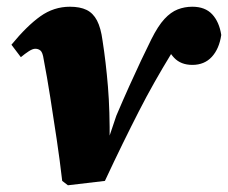

<svg xmlns="http://www.w3.org/2000/svg" viewBox="-20 -538 678 571"><path d="M182 13 165 0Q158 -61 148.5 -124.5Q139 -188 129.5 -248.5Q120 -309 110 -361Q107 -382 100.5 -387.5Q94 -393 85 -393Q77 -393 65.5 -385.5Q54 -378 42 -368L14 -405Q60 -461 100 -489.5Q140 -518 188 -518Q218 -518 237.5 -508.5Q257 -499 268.5 -477Q280 -455 285 -417Q295 -353 301 -280.5Q307 -208 306 -114H299L326 -194Q346 -241 364.5 -282Q383 -323 399.5 -358Q416 -393 430 -421Q450 -461 469 -481.5Q488 -502 508.5 -510Q529 -518 552 -518Q590 -518 611 -495.5Q632 -473 638 -434Q632 -393 610 -369Q588 -345 552 -345Q518 -345 498 -366Q478 -387 468 -421L459 -453L534 -449Q525 -437 515 -422Q505 -407 488 -376Q463 -335 439.5 -293.5Q416 -252 393 -207Q370 -162 345 -111Q320 -60 292 0Z"/></svg>

Font: Source Serif 4 Black
Style: Italic
Weight: 900
Italic angle: -12°
Designer: Frank Grießhammer
Foundry: Adobe Systems Incorporated
Version: Version 4.004;hotconv 1.0.116;makeotfexe 2.5.65601